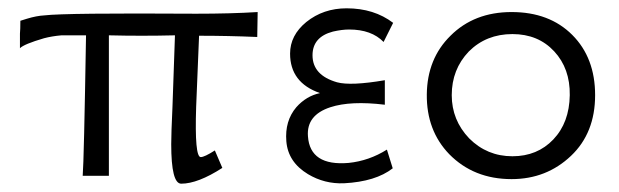

<svg xmlns="http://www.w3.org/2000/svg" viewBox="-20 -423 1490 462"><path d="M600 -394 599 -334Q529 -337 459 -337L452 -166Q448 -45 463 -45Q472 -45 497 -61L515 -19Q456 19 416 19Q392 19 392 -76Q392 -102 395 -166Q398 -253 401 -338Q320 -336 242 -338V0H179Q182 -36 187 -338H128Q105 -336 86 -331Q38 -317 28 -307V-342Q29 -352 29 -373L45 -378Q68 -385 87 -386Q137 -392 452 -390Q535 -390 600 -394Z M926 -368 903 -322Q874 -352 820 -352Q803 -352 781 -347Q732 -334 732 -290Q732 -242 791 -225Q824 -216 906 -230V-171Q824 -181 775 -165Q717 -146 721 -95Q726 -23 819 -31Q868 -36 911 -63L925 -18Q884 14 808 18Q761 20 721 -4Q673 -33 669 -83Q665 -132 693 -165Q717 -192 750 -199Q678 -224 678 -294Q678 -338 717 -370Q758 -403 814 -403Q880 -403 926 -368Z M1412 -194Q1412 -103 1354 -48Q1295 8 1211 8Q1120 8 1061 -52Q1006 -109 1007 -196Q1008 -282 1064 -337Q1121 -394 1211 -394Q1302 -394 1357 -339Q1412 -284 1412 -194ZM1351 -194Q1352 -258 1313.5 -299.5Q1275 -341 1213 -341Q1150 -341 1108 -299Q1067 -256 1067 -194Q1067 -134 1109 -90Q1152 -47 1213 -47Q1273 -47 1311.5 -87.5Q1350 -128 1351 -194Z"/></svg>

Font: GFS Neohellenic Rg
Style: Regular
Weight: 400
Designer: Takis Katsoulidis and George D. Matthiopoulos
Foundry: Takis Katsoulidis and George D. Matthiopoulos
Version: Version 1.0